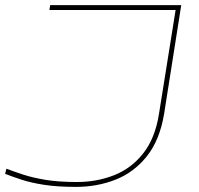

<svg xmlns="http://www.w3.org/2000/svg" viewBox="-25 -720 778 750"><path d="M-5 -41 0 -61Q29 -50 65.5 -38Q102 -26 153 -17.5Q204 -9 275 -9Q353 -9 420.5 -35.5Q488 -62 534.5 -121Q581 -180 596 -275L661 -681H168L171 -700H683L616 -275Q599 -173 549 -110Q499 -47 427 -18.5Q355 10 272 10Q199 10 147.5 2Q96 -6 59.5 -18Q23 -30 -5 -41Z"/></svg>

Font: Georama ExtraExtended Thin
Style: Italic
Weight: 100
Width: 8
Italic angle: -9°
Designer: Jean-Baptiste Levee
Foundry: Production Type
Version: Version 1.000